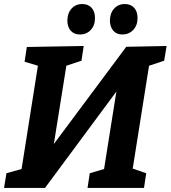

<svg xmlns="http://www.w3.org/2000/svg" viewBox="-25 -932 846 952"><path d="M-5 0 7 -73 82 -94 163 -606 97 -626 108 -699 390 -704 379 -631 304 -606 242 -218 601 -700 801 -704 789 -631 714 -606 633 -96 700 -73 689 0H409L420 -73L491 -94L552 -478L198 0ZM371 -761Q342 -761 325.5 -780Q309 -799 309 -830Q309 -866 329.5 -889Q350 -912 383 -912Q412 -912 429 -893.5Q446 -875 446 -843Q446 -806 425 -783.5Q404 -761 371 -761ZM582 -761Q553 -761 536.5 -780Q520 -799 520 -830Q520 -866 540.5 -889Q561 -912 594 -912Q623 -912 640 -893.5Q657 -875 657 -843Q657 -806 635.5 -783.5Q614 -761 582 -761Z"/></svg>

Font: Bitter
Style: Bold Italic
Weight: 700
Italic angle: -9°
Designer: Sol Matas, and Bitter project Authors
Foundry: Sol Matas
Version: Version 2.001